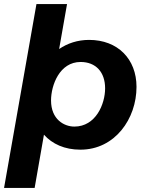

<svg xmlns="http://www.w3.org/2000/svg" viewBox="-35 -728 730 948"><path d="M-15 200H136L182 -63C223 -17 284 11 362 11C533 11 639 -142 639 -299C639 -437 546 -531 405 -531C348 -531 298 -514 257 -486L296 -708H145ZM332 -103C282 -103 217 -138 217 -232C217 -307 259 -422 363 -422C438 -422 484 -372 484 -292C484 -214 438 -103 332 -103Z"/></svg>

Font: Fixel Display
Style: Bold Italic
Weight: 700
Italic angle: -10°
Designer: AlfaBravo + MacPaw
Foundry: Kyrylo Tkachov, Marchela Mozhyna, Serhii Makarenko, Maria Weinstein, Zakhar Kryvoshyya
Version: Version 1.210;Glyphs 3.2 (3217)